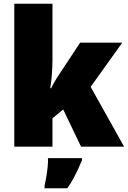

<svg xmlns="http://www.w3.org/2000/svg" viewBox="-20 -780 680 1021"><path d="M259 -461Q259 -427 256 -386Q253 -345 247 -311H252Q257 -321 264.5 -335Q272 -349 282 -365Q292 -381 303 -397L406 -553H630L462 -318L640 0H411L316 -198L259 -151V0H56V-760H259ZM416 72Q405 99 394 122.5Q383 146 370 170Q357 194 338 221H217V207Q222 186 226.5 159Q231 132 233.5 106Q236 80 235 61H416Z"/></svg>

Font: Noto Sans Display Black
Style: Regular
Weight: 900
Designer: Monotype Design Team
Foundry: Monotype Imaging Inc.
Version: Version 2.003